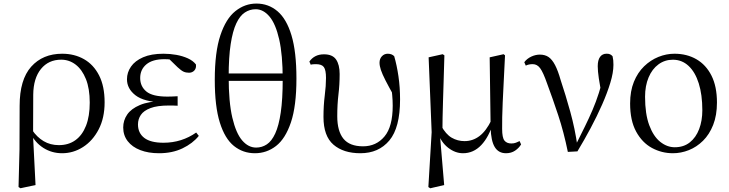

<svg xmlns="http://www.w3.org/2000/svg" viewBox="-20 -825 3996 1052"><path d="M81.6 199.6 86.8 -5.5 87.6 -245.2Q87.6 -388.7 150.9 -459.6Q214.3 -530.6 321 -530.6Q387.7 -530.6 440.2 -500.8Q492.7 -471 522.9 -411.9Q553.2 -352.7 553.2 -264.3Q553.2 -178.8 520.7 -116.2Q488.2 -53.6 435.1 -19.5Q382 14.6 320.2 14.6Q263.7 14.6 217.5 -14.7Q171.4 -44.1 145.4 -97.7H142L155.8 -113.1Q182.3 -73.6 218.9 -51.7Q255.6 -29.8 302.7 -29.8Q355.4 -29.8 393.1 -56.9Q430.8 -83.9 451.3 -136.1Q471.7 -188.2 471.7 -263.1Q471.7 -339.4 450.8 -391.7Q429.8 -443.9 394.5 -471Q359.2 -498 315.3 -498Q245.8 -498 204.4 -447.1Q163.1 -396.2 162.1 -306.4L161.3 -94.1L160.8 -84.8L174.7 188.8L92.2 206.4Z M851.3 14.6Q793 14.6 748.7 -2.5Q704.3 -19.6 679.7 -51.5Q655.1 -83.4 655.1 -126.7Q655.1 -165.3 676.9 -197.3Q698.7 -229.3 746.5 -249.5Q794.3 -269.8 871.7 -271.6V-263.4Q768.9 -266.8 722.3 -302.9Q675.7 -339 675.7 -390.7Q675.7 -428.3 697.7 -460Q719.6 -491.8 764.1 -511.2Q808.6 -530.6 875.8 -530.6Q911.9 -530.6 946.4 -524.4Q981 -518.1 1009.3 -505.3Q1037.6 -492.4 1053.6 -471.9Q1056.2 -450.8 1044.8 -438.7Q1033.5 -426.5 1015.6 -426.5Q998.7 -426.5 985.7 -432.4Q972.7 -438.4 952.9 -456.8L895.6 -512.6L951.7 -511.5L961 -491.9Q935.4 -496.3 917.7 -498.5Q900.1 -500.7 880.7 -500.7Q816 -500.7 782 -472.4Q748.1 -444.1 748.1 -397.6Q748.1 -351.6 782 -323.6Q815.8 -295.7 897.2 -295.7Q909.3 -295.7 922.2 -296.2Q935.1 -296.7 953.3 -297.7V-245.7Q933.9 -246.9 924.4 -246.9Q915 -246.9 906.6 -246.9Q841.1 -246.9 804.1 -232.6Q767.1 -218.4 751.6 -195.2Q736 -172 736 -143.3Q736 -95.8 770.7 -69.3Q805.4 -42.9 875.6 -42.9Q926.3 -42.9 971.3 -57.2Q1016.3 -71.5 1054.9 -98.8L1069.3 -80.5Q1035.8 -38.9 979.8 -12.1Q923.9 14.6 851.3 14.6Z M1376.8 14.6Q1311.5 14.6 1261.8 -25.2Q1212.1 -65.1 1184.5 -153.5Q1156.8 -241.9 1156.8 -387.6Q1156.8 -539.7 1187.4 -631.3Q1217.9 -723 1269.9 -764.2Q1321.9 -805.5 1384.9 -805.5Q1451 -805.5 1500.5 -763.4Q1550 -721.4 1577.1 -631.3Q1604.2 -541.2 1604.2 -394.7Q1604.2 -244 1574 -154.5Q1543.8 -64.9 1492.4 -25.1Q1441 14.6 1376.8 14.6ZM1383.3 -16.4Q1415.4 -16.4 1442 -34Q1468.6 -51.6 1488.1 -93.8Q1507.6 -135.9 1518.3 -208.6Q1529 -281.2 1529 -390.5Q1529 -525 1509.7 -609.4Q1490.5 -693.8 1456.8 -734.1Q1423.1 -774.4 1380.8 -774.4Q1348.7 -774.4 1321.5 -756.5Q1294.3 -738.7 1274.7 -696.9Q1255 -655.1 1244 -583.7Q1232.9 -512.3 1232.9 -404.9Q1232.9 -265.7 1253 -180.2Q1273.2 -94.6 1307 -55.5Q1340.8 -16.4 1383.3 -16.4ZM1184.2 -381.9V-422.4H1580.1V-381.9Z M1954.7 14.6Q1861.7 14.6 1807 -32.4Q1752.4 -79.5 1752.4 -184.1Q1752.4 -246.2 1759.3 -300.9Q1766.2 -355.5 1766.2 -397.8Q1766.2 -441.2 1754.6 -457.3Q1743 -473.4 1711.6 -473.4Q1703.8 -473.4 1696.2 -472.9Q1688.6 -472.4 1682.6 -470.4L1675.1 -487.6Q1688.2 -506.6 1708 -517Q1727.8 -527.4 1755.2 -527.4Q1801.9 -527.4 1821.4 -498.9Q1841 -470.5 1841 -419.5Q1841 -361.4 1834.4 -307.2Q1827.9 -252.9 1827.9 -187.9Q1827.9 -106.5 1861.8 -64.9Q1895.8 -23.3 1969.2 -23.3Q2041.4 -23.3 2086.5 -77.1Q2131.7 -130.8 2131.7 -245.9Q2131.7 -274.7 2128.9 -304.8Q2126.1 -334.9 2120.9 -369.8L2137.1 -367.5L2141.3 -293.8Q2110.2 -349.2 2092.2 -384.4Q2074.2 -419.7 2066.8 -442.1Q2059.5 -464.5 2059.5 -481.2Q2059.5 -503 2072.5 -516.8Q2085.6 -530.6 2104.6 -530.6Q2116.2 -530.6 2125.1 -527Q2133.9 -523.4 2140 -516.9Q2154.4 -467.3 2163.2 -407Q2172 -346.7 2172 -280.1Q2172 -125.4 2113.4 -55.4Q2054.8 14.6 1954.7 14.6Z M2327.1 199.8 2345.1 -100.8 2328.5 -510.9 2405.5 -528 2414.9 -521.8Q2412.7 -440.4 2410.7 -378.9Q2408.7 -317.5 2407.3 -269.3Q2405.9 -221.2 2405 -181.2Q2404.1 -141.2 2404.1 -101.7L2390.7 -82.8L2413.7 188.8L2337.5 206.6ZM2752.5 14.6Q2711.5 14.6 2690.8 -19.3Q2670.1 -53.3 2668.2 -125.3V-128.5L2663 -510.9L2739.3 -528L2747.1 -521.8Q2742.7 -435.6 2739.7 -372.5Q2736.7 -309.5 2734.4 -263.6Q2732.1 -217.8 2731.7 -183.5Q2731.3 -149.2 2731.3 -119.2Q2731.3 -70.5 2744 -54.7Q2756.7 -38.9 2781.7 -38.9Q2796.1 -38.9 2806.8 -43.1Q2817.4 -47.3 2827 -52L2835.1 -33.6Q2823.2 -13.7 2802.1 0.5Q2781 14.6 2752.5 14.6ZM2516.6 14.6Q2474.3 14.6 2435.7 -15.3Q2397.1 -45.3 2379.7 -96.8H2377.5L2396.8 -136.8Q2422.6 -89.2 2454.8 -70.5Q2487.1 -51.8 2525.3 -51.8Q2570.9 -51.8 2607.6 -79.9Q2644.3 -108 2673 -167.6L2685.6 -155.4H2683.2Q2659.3 -74.8 2616.9 -30.1Q2574.5 14.6 2516.6 14.6Z M3091.3 7.3Q3069.3 -100.7 3038.6 -193.6Q3007.8 -286.5 2977.7 -367.2Q2956.2 -428.8 2939.7 -451.1Q2923.3 -473.5 2898.8 -473.5Q2876.8 -473.5 2860.8 -465.5L2852.6 -484.2Q2867.3 -503.8 2890.8 -514.8Q2914.4 -525.8 2937.8 -525.8Q2966.3 -525.8 2985.9 -512.4Q3005.4 -498.9 3021.3 -468.4Q3037.3 -437.9 3051.9 -386.3Q3078.8 -305.9 3104.7 -212.5Q3130.6 -119.1 3144.2 -22.3H3129.7L3136.1 -33.8Q3162.7 -86.9 3185.2 -132.7Q3207.7 -178.4 3226.6 -222.6Q3245.6 -266.8 3261.3 -315.8Q3276.9 -364.7 3290.7 -423.6L3277.7 -295.2Q3266.9 -355.7 3261 -395.9Q3255.1 -436.1 3255.1 -462Q3255.1 -495.7 3267.8 -513.3Q3280.5 -530.8 3303.9 -530.8Q3315.8 -530.8 3323.2 -527.2Q3330.5 -523.6 3336.4 -516.7Q3339.1 -505.4 3340.1 -494.5Q3341.1 -483.5 3341.1 -469.6Q3341.1 -427.2 3324.1 -371.4Q3307.2 -315.7 3279.2 -252.2Q3251.2 -188.7 3216.1 -122.9Q3181 -57.2 3143.8 4.4Z M3667.1 14.6Q3605.7 14.6 3552.2 -14.3Q3498.7 -43.3 3465.6 -103.8Q3432.5 -164.4 3432.5 -258Q3432.5 -325.8 3453.2 -376.7Q3473.9 -427.5 3509.1 -461.6Q3544.4 -495.8 3587.7 -513.2Q3630.9 -530.6 3675.5 -530.6Q3743.5 -530.6 3795.9 -500.3Q3848.4 -470 3878.4 -410.5Q3908.3 -351.1 3908.3 -263.4Q3908.3 -193 3887.6 -140.7Q3866.9 -88.3 3832.1 -53.9Q3797.2 -19.4 3754.3 -2.4Q3711.5 14.6 3667.1 14.6ZM3677 -18.2Q3726 -18.2 3759.6 -44.9Q3793.2 -71.6 3810.7 -117.6Q3828.2 -163.6 3828.2 -220.9Q3828.2 -306 3808.6 -368.1Q3789.1 -430.2 3752.7 -464Q3716.4 -497.8 3666.8 -497.8Q3622.4 -497.8 3587.7 -472.2Q3553 -446.7 3533.7 -400.7Q3514.4 -354.8 3514.4 -294.9Q3514.4 -200.6 3537.3 -139Q3560.3 -77.4 3597.6 -47.8Q3634.9 -18.2 3677 -18.2Z"/></svg>

Font: Noto Serif HK ExtraLight
Style: Regular
Weight: 200
Designer: Ryoko NISHIZUKA 西塚涼子 (kana & ideographs); Frank Grießhammer (Latin, Greek & Cyrillic); Wenlong ZHANG 张文龙 (bopomofo); San
Foundry: Adobe
Version: Version 2.002-H1;hotconv 1.1.0;makeotfexe 2.6.0